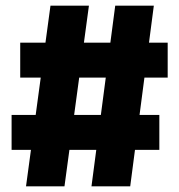

<svg xmlns="http://www.w3.org/2000/svg" viewBox="-20 -659 634 679"><path d="M72 0 158.5 -639H294.5L208 0ZM21 -129V-252.5H543.5V-129ZM303.5 0 387.5 -639H524L440.5 0ZM51.5 -384.5V-508H573V-384.5Z"/></svg>

Font: Anek Gurmukhi Medium ExtraBold
Style: Regular
Weight: 800
Version: Version 1.003